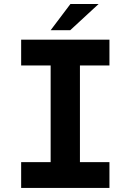

<svg xmlns="http://www.w3.org/2000/svg" viewBox="-20 -924 642 944"><path d="M229 -775.4H325.2L464.8 -904.3H326.2ZM84 0H518.1V-127H373V-602.1H518.1V-729H84V-602.1H229V-127H84Z"/></svg>

Font: Hack
Style: Bold
Weight: 700
Monospace: yes
Designer: Christopher Simpkins
Foundry: Christopher Simpkins
Version: Version 2.010